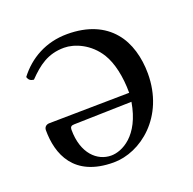

<svg xmlns="http://www.w3.org/2000/svg" viewBox="-86 -506 607 603"><g transform="rotate(-20 217.5 -204.5)"><path d="M50 -320C85 -356 118 -382 173 -382C207 -382 257 -362 287 -313C306 -282 317 -234 317 -179L49 -175C38 -175 31 -168 31 -158C31 -78 64 10 197 10C287 10 393 -71 393 -216C393 -269 379 -322 348 -358C316 -396 266 -419 197 -419C125 -419 68 -386 30 -336C33 -326 39 -321 50 -320ZM314 -150C296 -42 233 -13 197 -13C151 -13 107 -52 107 -132C107 -141 111 -145 121 -145Z"/></g></svg>

Font: Libertinus Serif Display
Style: Regular
Weight: 400
Designer: Philipp H. Poll, Khaled Hosny
Foundry: Caleb Maclennan
Version: Version 7.050;RELEASE